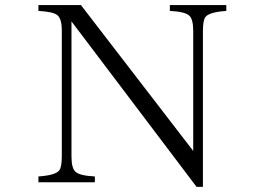

<svg xmlns="http://www.w3.org/2000/svg" viewBox="-20 -770 1040 754"><path d="M130.9 -750H297.9L738.8 -177.2V-647.9Q738.8 -695.8 722.7 -709Q706.5 -724.1 647 -727.1V-750H868.7V-727.1Q801.8 -722.7 786.6 -703.1Q776.9 -689.9 776.9 -647.9V-36.1H752L260.7 -686V-156.2Q260.7 -108.4 276.9 -95.2Q293 -80.1 352.5 -77.1V-54.2H130.9V-77.1Q197.8 -81.5 212.9 -101.1Q222.7 -114.3 222.7 -156.2V-649.9Q222.7 -697.3 204.6 -710.9Q187.5 -724.1 130.9 -727.1Z"/></svg>

Font: I.Ming
Style: Regular
Weight: 400
Designer: Ichiten Fonts Project
Version: Version 6.11; Dec 27, 2019